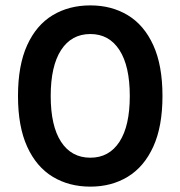

<svg xmlns="http://www.w3.org/2000/svg" viewBox="-20 -682 673 716"><path d="M317 14Q237.1 14 176.3 -23Q115.4 -60 81.3 -135.1Q47.1 -210.1 47.1 -324Q47.1 -438.6 81.3 -513.5Q115.4 -588.5 176.3 -625.2Q237.1 -661.9 317 -661.9Q396.1 -661.9 456.7 -625.2Q517.4 -588.5 551.6 -513.5Q585.9 -438.6 585.9 -324Q585.9 -210.1 551.6 -135.1Q517.4 -60 456.7 -23Q396.1 14 317 14ZM317 -93.9Q386.8 -93.9 425.4 -153.1Q464 -212.3 464 -324Q464 -435.7 425.4 -495.4Q386.8 -555.1 317 -555.1Q246.5 -555.1 207.8 -495.4Q169.1 -435.7 169.1 -324Q169.1 -212.3 207.8 -153.1Q246.5 -93.9 317 -93.9Z"/></svg>

Font: Karla
Style: Regular
Weight: 400
Designer: Jonathan Pinhorn
Version: Version 2.004;gftools[0.9.33]